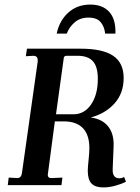

<svg xmlns="http://www.w3.org/2000/svg" viewBox="-20 -810 614 840"><path d="M364 -63Q364 -78 368 -115Q371 -145 371 -162Q371 -219 343.5 -248.5Q316 -278 262 -279H220L189 -45Q189 -31 204 -31L253 -33L249 0H14L18 -33L56 -31Q73 -31 76 -53L145 -541V-547Q145 -565 127 -566L93 -564L98 -597H333Q429 -597 475 -566Q521 -535 521 -469Q521 -402 481 -357.5Q441 -313 377 -296Q428 -289 453.5 -256.5Q479 -224 477 -171L473 -71Q472 -50 479.5 -40Q487 -30 502 -30Q514 -30 523 -36L531 -15Q512 -5 484.5 2.5Q457 10 432 10Q397 10 380.5 -7Q364 -24 364 -63ZM408 -465Q408 -518 386.5 -542Q365 -566 319 -566H272Q260 -566 259 -556L225 -310H302Q349 -310 378.5 -353Q408 -396 408 -465ZM375 -790Q429 -790 458 -758Q487 -726 485 -663H440Q437 -693 420.5 -713Q404 -733 367 -733Q331 -733 307 -712.5Q283 -692 272 -663H228Q240 -720 279 -755Q318 -790 375 -790Z"/></svg>

Font: Unna Medium
Style: Italic
Weight: 500
Italic angle: -8.05°
Designer: Jorge de Buen Unna
Foundry: Omnibus-Type
Version: Version 2.008